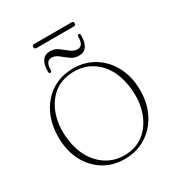

<svg xmlns="http://www.w3.org/2000/svg" viewBox="-151 -708 759 818"><g transform="rotate(-30 228.5 -299.0)"><path d="M228.5 -435Q286 -435 331.5 -406.5Q377 -378 403.2 -327.8Q429.5 -277.5 429.5 -212Q429.5 -146.5 403.2 -96.5Q377 -46.5 331.2 -18.2Q285.5 10 227 10Q169 10 124 -18Q79 -46 53.2 -96Q27.5 -146 27.5 -211.5Q27.5 -277 52.8 -327.5Q78 -378 123.2 -406.5Q168.5 -435 228.5 -435ZM256.5 -6Q305.5 -12 339.8 -44.2Q374 -76.5 389.8 -126.2Q405.5 -176 399.5 -235.5Q389 -331.5 334 -380.5Q279 -429.5 200 -420Q149 -413.5 114.8 -380.8Q80.5 -348 65.5 -298Q50.5 -248 57 -190Q64 -127.5 92 -84Q120 -40.5 162.8 -20Q205.5 0.5 256.5 -6ZM277.5 -469Q255.5 -469 238 -481.8Q220.5 -494.5 204.8 -507.5Q189 -520.5 171 -520.5Q142 -520.5 142.5 -477Q142.5 -467 135.5 -467Q128.5 -467 128.5 -476Q128.5 -547.5 179.5 -547.5Q201.5 -547.5 218.8 -534.8Q236 -522 252 -509Q268 -496 286.5 -496Q315 -496 315 -539.5Q315 -549.5 322 -549.5Q328.5 -549.5 328.5 -540Q328.5 -469 277.5 -469ZM126.5 -598Q126.5 -608 137.5 -608H319.5Q330.5 -608 330.5 -598Q330.5 -588 319.5 -588H137.5Q126.5 -588 126.5 -598Z"/></g></svg>

Font: Fraunces 144pt S050 Thin
Style: Regular
Weight: 100
Version: Version 1.000; ttfautohint (v1.8.3)